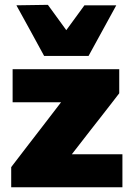

<svg xmlns="http://www.w3.org/2000/svg" viewBox="-20 -794 566 814"><path d="M27.5 0V-85.5Q61.5 -130 94.2 -172.5Q127 -215 157.5 -254.5L278.5 -412L299.5 -360.5H211Q189 -360.5 158.8 -360.5Q128.5 -360.5 95.8 -360.5Q63 -360.5 33.5 -360.5V-500.5H485.5V-398.5Q469.5 -377.5 449 -351.2Q428.5 -325 406.8 -297Q385 -269 364.5 -243L250 -95.5L233.5 -140H329.5Q351.5 -140 381 -140Q410.5 -140 441.5 -140Q472.5 -140 499 -140V0ZM167 -557Q137 -612 108 -665.2Q79 -718.5 49.5 -771.5L183 -773.5Q207.5 -740 232 -706.2Q256.5 -672.5 281.5 -638H240.5Q265.5 -672.5 289.8 -705.5Q314 -738.5 338 -771.5H473Q444 -718.5 414.8 -665.2Q385.5 -612 355.5 -557Z"/></svg>

Font: Commissioner Thin ExtraBold
Style: Regular
Weight: 800
Version: Version 1.000